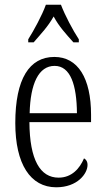

<svg xmlns="http://www.w3.org/2000/svg" viewBox="-20 -786 447 816"><path d="M100 -619V-606H123C154 -642 184 -673 208 -716C231 -673 260 -642 292 -606H315V-619C290 -657 256 -721 239 -766H175C159 -721 124 -657 100 -619ZM219 10C309 10 352 -48 352 -85C352 -100 345 -109 337 -113C319 -70 285 -31 229 -31C151 -31 106 -106 105 -267H367V-298C367 -454 311 -544 211 -544C105 -544 45 -451 45 -263C45 -89 109 10 219 10ZM307 -305H106C109 -430 144 -506 212 -506C280 -506 306 -424 307 -305Z"/></svg>

Font: Noto Serif Myanmar ExtraCondensed Light
Style: Regular
Weight: 300
Width: 2
Designer: Ben Mitchell and the Monotype Design Team
Foundry: Monotype Imaging Inc.
Version: Version 2.106